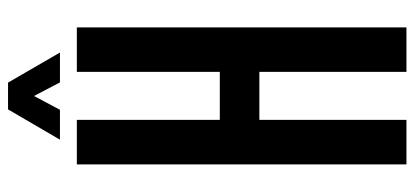

<svg xmlns="http://www.w3.org/2000/svg" viewBox="-290 -716 1007 466"><g transform="rotate(-90 213.0 -483.5)"><path d="M46.5 0V-800H154.5V-453H271V-800H379V0H271V-357H154.5V0ZM106.5 -841 180 -967H245L318 -841H245.5L212.5 -904L179 -841Z"/></g></svg>

Font: Big Shoulders Display Thin
Style: Bold
Weight: 700
Version: Version 2.002